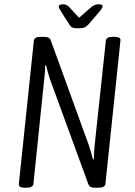

<svg xmlns="http://www.w3.org/2000/svg" viewBox="-20 -874 630 896"><path d="M95 2Q66 2 68 -16L138 -684Q140 -702 169 -702H183Q198 -702 206 -698.5Q214 -695 218 -683L395 -195Q400 -180 405 -163Q410 -146 414 -130L418 -131Q418 -160 422 -199L474 -684Q476 -702 506 -702H514Q545 -702 542 -684L472 -16Q470 2 440 2H424Q409 2 402 -2Q395 -6 391 -18L213 -505Q208 -520 203.5 -536.5Q199 -553 195 -570L191 -569Q191 -554 189.5 -537Q188 -520 186 -501L136 -16Q134 2 103 2ZM440 -854Q459 -854 459 -845Q459 -837 441 -816L392 -759Q384 -750 374 -746Q364 -742 345 -742Q326 -742 317.5 -746Q309 -750 304 -759L267 -817Q262 -825 258 -832Q254 -839 254 -843Q254 -854 275 -854Q283 -854 289.5 -851Q296 -848 304 -840L349 -791L405 -840Q421 -854 440 -854Z"/></svg>

Font: Asap Condensed Condensed Light
Style: Italic
Weight: 300
Width: 3
Italic angle: -6°
Designer: Pablo Cosgaya
Foundry: Omnibus-Type
Version: Version 3.001; ttfautohint (v1.8.4.7-5d5b)